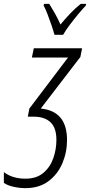

<svg xmlns="http://www.w3.org/2000/svg" viewBox="-52 -964 466 994"><path d="M80 10Q49 10 18 3Q-13 -4 -32 -17V-73Q12 -39 80 -39Q137 -39 172.5 -69Q208 -99 224 -145Q240 -191 240 -240Q240 -302 209.5 -331Q179 -360 122 -360H92L100 -402L300 -666H113L123 -714H373L364 -669L159 -402Q295 -389 295 -239Q295 -176 271 -119Q247 -62 199 -26Q151 10 80 10ZM230 -784Q225 -803 215 -832.5Q205 -862 194 -890.5Q183 -919 174 -935L176 -944H203Q215 -925 231 -897Q247 -869 261 -837Q285 -866 311.5 -894Q338 -922 366 -944H394L392 -935Q375 -917 352.5 -890Q330 -863 308.5 -834.5Q287 -806 275 -784Z"/></svg>

Font: Noto Sans ExtraCondensed Light
Style: Italic
Weight: 300
Width: 2
Italic angle: -12°
Designer: Monotype Design Team
Foundry: Monotype Imaging Inc.
Version: Version 2.013; ttfautohint (v1.8.4.7-5d5b)